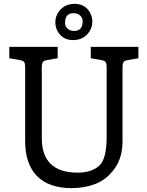

<svg xmlns="http://www.w3.org/2000/svg" viewBox="-20 -962 761 992"><path d="M613 -614V-232Q613 -148 572.5 -91.5Q532 -35 475 -12.5Q418 10 351 10Q232 10 171 -52.5Q110 -115 110 -232V-614Q110 -634 104.5 -641.5Q99 -649 81 -652L28 -661V-720H278V-661L225 -652Q207 -649 201.5 -641.5Q196 -634 196 -614V-248Q196 -70 382 -70Q454 -70 494 -107Q531 -142 531 -256V-614Q531 -634 525.5 -641.5Q520 -649 502 -652L449 -661V-720H695V-661L642 -652Q624 -649 618.5 -641.5Q613 -634 613 -614ZM357 -755Q315 -755 290.5 -782.5Q266 -810 266 -847Q266 -884 293 -913Q320 -942 366 -942Q408 -942 432.5 -914.5Q457 -887 457 -850Q457 -813 430 -784Q403 -755 357 -755ZM407 -852Q407 -870 393.5 -882Q380 -894 361 -894Q316 -894 316 -844Q316 -826 329.5 -814Q343 -802 362 -802Q407 -802 407 -852Z"/></svg>

Font: Enriqueta
Style: Regular
Weight: 400
Designer: Viviana Monsalve, Gustavo Ibarra
Foundry: Viviana Monsalve, Gustavo Ibarra
Version: Version 1.002